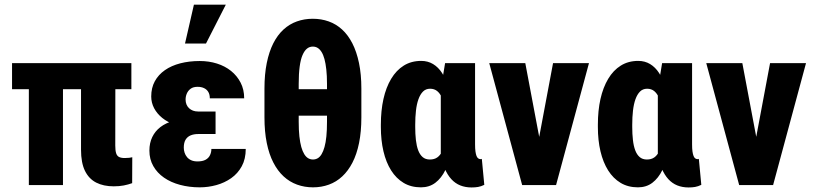

<svg xmlns="http://www.w3.org/2000/svg" viewBox="-20 -802 3524 832"><path d="M549.3 -528.3V-415.5H32.2V-528.3ZM252.9 -528.3V0H105V-528.3ZM331.1 -528.3H480L479.5 -171.4Q479.5 -149.9 483.2 -138.2Q486.8 -126.5 495.8 -121.8Q504.9 -117.2 520.5 -117.2Q532.2 -117.2 540 -118.2Q547.9 -119.1 553.2 -120.6L552.7 -8.3Q535.2 -2 516.1 1.7Q497.1 5.4 472.7 5.4Q428.7 5.4 397 -10.7Q365.2 -26.9 348.1 -61.8Q331.1 -96.7 331.1 -153.3Z M803.7 -287.1H914.1V-221.2H838.4Q820.8 -221.2 806.6 -215.6Q792.5 -210 784.4 -197Q776.4 -184.1 776.4 -162.1Q776.4 -151.4 779.8 -140.6Q783.2 -129.9 790.5 -121.1Q797.9 -112.3 809.1 -107.4Q820.3 -102.5 835.9 -102.5Q857.4 -102.5 870.6 -109.6Q883.8 -116.7 889.9 -129.4Q896 -142.1 896 -156.7H1044.9Q1044.9 -113.3 1027.8 -81.8Q1010.7 -50.3 981.9 -30Q953.1 -9.8 917.7 0Q882.3 9.8 845.7 9.8Q799.8 9.8 760 -1Q720.2 -11.7 690.7 -32.2Q661.1 -52.7 644.3 -82.3Q627.4 -111.8 627.4 -149.4Q627.4 -182.6 639.9 -208.3Q652.3 -233.9 675.3 -251.5Q698.2 -269 730.7 -278.1Q763.2 -287.1 803.7 -287.1ZM914.1 -252H803.7Q767.6 -252 736.8 -262.2Q706.1 -272.5 683.3 -290.8Q660.6 -309.1 647.9 -333Q635.3 -356.9 635.3 -383.8Q635.3 -421.4 650.9 -450Q666.5 -478.5 694.6 -498Q722.7 -517.6 761.2 -527.6Q799.8 -537.6 845.7 -537.6Q885.3 -537.6 920.2 -526.6Q955.1 -515.6 981.2 -494.6Q1007.3 -473.6 1022.7 -443.8Q1038.1 -414.1 1038.1 -376H889.2Q889.2 -392.6 882.6 -403.6Q876 -414.6 864 -420.2Q852.1 -425.8 836.4 -425.8Q817.4 -425.8 806.2 -417.5Q794.9 -409.2 789.6 -396.7Q784.2 -384.3 784.2 -370.6Q784.2 -358.9 788.1 -349.4Q792 -339.8 799.3 -333Q806.6 -326.2 816.4 -322.5Q826.2 -318.8 838.4 -318.8H914.1ZM781.7 -613.3 820.3 -781.7H958.5L872.6 -613.3Z M1335.4 -720.7Q1372.1 -720.7 1404.3 -709.2Q1436.5 -697.8 1462.4 -674.1Q1488.3 -650.4 1506.8 -614.3Q1525.4 -578.1 1535.6 -529.1Q1545.9 -480 1545.9 -418V-293.5Q1545.9 -231.4 1535.9 -182.4Q1525.9 -133.3 1507.3 -97.4Q1488.8 -61.5 1463.1 -37.6Q1437.5 -13.7 1405.3 -2Q1373 9.8 1336.4 9.8Q1299.8 9.8 1267.3 -2Q1234.9 -13.7 1209 -37.6Q1183.1 -61.5 1164.6 -97.4Q1146 -133.3 1136 -182.4Q1126 -231.4 1126 -293.5V-418Q1126 -480 1136 -529.1Q1146 -578.1 1164.3 -614.3Q1182.6 -650.4 1208.5 -674.1Q1234.4 -697.8 1266.6 -709.2Q1298.8 -720.7 1335.4 -720.7ZM1335.4 -600.1Q1321.3 -600.1 1310.3 -591.3Q1299.3 -582.5 1291 -563.5Q1282.7 -544.4 1278.6 -513.4Q1274.4 -482.4 1274.4 -438.5V-415.5H1397V-438.5Q1397 -474.1 1394 -500.7Q1391.1 -527.3 1386 -546.1Q1380.9 -564.9 1373.3 -576.9Q1365.7 -588.9 1356.4 -594.5Q1347.2 -600.1 1335.4 -600.1ZM1336.4 -110.8Q1347.2 -110.8 1356.7 -116.2Q1366.2 -121.6 1373.5 -133.8Q1380.9 -146 1386.2 -165Q1391.6 -184.1 1394.3 -211.2Q1397 -238.3 1397 -274.4V-300.8H1274.4V-274.4Q1274.4 -238.3 1277.3 -211.2Q1280.3 -184.1 1285.6 -165Q1291 -146 1298.6 -133.8Q1306.2 -121.6 1315.7 -116.2Q1325.2 -110.8 1336.4 -110.8Z M1630.4 -251.5V-261.7Q1630.4 -322.8 1641.6 -373Q1652.8 -423.3 1675 -460.4Q1697.3 -497.6 1729.7 -517.8Q1762.2 -538.1 1805.2 -538.1Q1834 -538.1 1856.7 -524.4Q1879.4 -510.7 1895.5 -485.8Q1911.6 -460.9 1923.3 -426.8Q1935.1 -392.6 1942.6 -351.1Q1950.2 -309.6 1954.6 -263.7V-249Q1948.7 -194.8 1938 -147.7Q1927.2 -100.6 1909.9 -65.2Q1892.6 -29.8 1866.5 -10Q1840.3 9.8 1804.2 9.8Q1761.2 9.8 1729 -9.5Q1696.8 -28.8 1674.8 -63.7Q1652.8 -98.6 1641.6 -146.5Q1630.4 -194.3 1630.4 -251.5ZM1779.3 -261.7V-251.5Q1779.3 -221.2 1782.2 -195.3Q1785.2 -169.4 1792.2 -150.6Q1799.3 -131.8 1811.5 -121.3Q1823.7 -110.8 1842.8 -110.8Q1861.8 -110.8 1874.5 -119.6Q1887.2 -128.4 1895.3 -145Q1903.3 -161.6 1907.5 -185.1Q1911.6 -208.5 1913.1 -237.3V-273.9Q1912.1 -306.6 1907.7 -333.3Q1903.3 -359.9 1895 -378.7Q1886.7 -397.5 1874.3 -407.5Q1861.8 -417.5 1843.8 -417.5Q1825.2 -417.5 1813 -405.3Q1800.8 -393.1 1793.2 -371.8Q1785.6 -350.6 1782.5 -322.5Q1779.3 -294.4 1779.3 -261.7ZM1908.7 -528.3H2038.6V-176.3Q2038.6 -157.7 2040.3 -145.8Q2042 -133.8 2044.9 -126.2Q2047.9 -118.7 2052.5 -115.5Q2057.1 -112.3 2063.5 -112.3Q2065.4 -112.3 2066.4 -112.8Q2067.4 -113.3 2067.9 -113.8L2078.6 -1Q2064.5 5.9 2051.8 8.1Q2039.1 10.3 2023.4 10.3Q1996.6 10.3 1974.6 1.5Q1952.6 -7.3 1935.8 -25.6Q1918.9 -43.9 1907.2 -71.8Q1895.5 -99.6 1890.1 -137.7V-416Z M2297.9 -109.4 2376.5 -528.3H2532.2L2389.6 0H2297.4ZM2256.3 -528.3 2335.4 -108.9V0H2242.7L2100.1 -528.3Z M2570.8 -251.5V-261.7Q2570.8 -322.8 2582 -373Q2593.3 -423.3 2615.5 -460.4Q2637.7 -497.6 2670.2 -517.8Q2702.6 -538.1 2745.6 -538.1Q2774.4 -538.1 2797.1 -524.4Q2819.8 -510.7 2835.9 -485.8Q2852.1 -460.9 2863.8 -426.8Q2875.5 -392.6 2883.1 -351.1Q2890.6 -309.6 2895 -263.7V-249Q2889.2 -194.8 2878.4 -147.7Q2867.7 -100.6 2850.3 -65.2Q2833 -29.8 2806.9 -10Q2780.8 9.8 2744.6 9.8Q2701.7 9.8 2669.4 -9.5Q2637.2 -28.8 2615.2 -63.7Q2593.3 -98.6 2582 -146.5Q2570.8 -194.3 2570.8 -251.5ZM2719.7 -261.7V-251.5Q2719.7 -221.2 2722.7 -195.3Q2725.6 -169.4 2732.7 -150.6Q2739.7 -131.8 2752 -121.3Q2764.2 -110.8 2783.2 -110.8Q2802.2 -110.8 2814.9 -119.6Q2827.6 -128.4 2835.7 -145Q2843.8 -161.6 2847.9 -185.1Q2852.1 -208.5 2853.5 -237.3V-273.9Q2852.5 -306.6 2848.1 -333.3Q2843.8 -359.9 2835.4 -378.7Q2827.1 -397.5 2814.7 -407.5Q2802.2 -417.5 2784.2 -417.5Q2765.6 -417.5 2753.4 -405.3Q2741.2 -393.1 2733.6 -371.8Q2726.1 -350.6 2722.9 -322.5Q2719.7 -294.4 2719.7 -261.7ZM2849.1 -528.3H2979V-176.3Q2979 -157.7 2980.7 -145.8Q2982.4 -133.8 2985.4 -126.2Q2988.3 -118.7 2992.9 -115.5Q2997.6 -112.3 3003.9 -112.3Q3005.9 -112.3 3006.8 -112.8Q3007.8 -113.3 3008.3 -113.8L3019 -1Q3004.9 5.9 2992.2 8.1Q2979.5 10.3 2963.9 10.3Q2937 10.3 2915 1.5Q2893.1 -7.3 2876.2 -25.6Q2859.4 -43.9 2847.7 -71.8Q2835.9 -99.6 2830.6 -137.7V-416Z M3238.3 -109.4 3316.9 -528.3H3472.7L3330.1 0H3237.8ZM3196.8 -528.3 3275.9 -108.9V0H3183.1L3040.5 -528.3Z"/></svg>

Font: Roboto Condensed ExtraBold
Style: Regular
Weight: 800
Designer: Christian Robertson
Foundry: Google
Version: Version 3.008; 2023